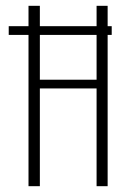

<svg xmlns="http://www.w3.org/2000/svg" viewBox="-20 -640 412 660"><path d="M10 -520V-550H78V-620H117V-550H312V-620H350V-550H364V-520H350V0H312V-336H117V0H78V-520ZM117 -366H312V-520H117Z"/></svg>

Font: Smooch Sans Light
Style: Regular
Weight: 300
Designer: Robert E. Leuschke
Foundry: Robert E. Leuschke
Version: Version 1.010; ttfautohint (v1.8.3)